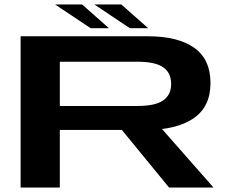

<svg xmlns="http://www.w3.org/2000/svg" viewBox="-20 -837 1046 857"><path d="M72 0H247V-257H630Q768 -257 843.8 -308.8Q919.5 -360.5 919.5 -466Q919.5 -572.5 846.8 -623.8Q774 -675 642 -675H72ZM734.5 0H933L650.5 -321H471.5ZM247 -364V-561.5H593Q672.5 -561.5 708.2 -536.8Q744 -512 744 -462.5Q744 -414 708.8 -389Q673.5 -364 593 -364ZM560 -711H641.5L521.5 -817H401ZM385 -711H466.5L346.5 -817H226Z"/></svg>

Font: Anybody ExtraExpanded SemiBold
Style: Regular
Weight: 600
Width: 8
Version: Version 1.113;gftools[0.9.25]